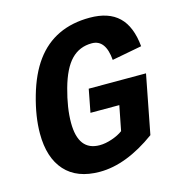

<svg xmlns="http://www.w3.org/2000/svg" viewBox="-102 -760 804 860"><g transform="rotate(-15 300.0 -329.5)"><path d="M256.8 9.8Q151.4 9.8 96.2 -51.5Q41 -112.8 41 -224.6Q41 -303.2 67.6 -396.2Q94.2 -489.3 138.2 -549.1Q182.1 -608.9 245.1 -638.9Q308.1 -668.9 390.1 -668.9Q477.5 -668.9 524.4 -624Q571.3 -579.1 580.1 -485.8L441.4 -459.5Q433.6 -555.7 369.6 -555.7Q312.5 -555.7 274.2 -516.4Q235.8 -477.1 211.9 -390.6Q188 -304.2 188 -235.8Q188 -105.5 286.6 -105.5Q313.5 -105.5 344.2 -116Q375 -126.5 395 -141.6L417.5 -256.3H283.7L304.2 -362.8H569.8L517.1 -90.3Q379.4 9.8 256.8 9.8Z"/></g></svg>

Font: Liberation Mono
Style: Bold Italic
Weight: 700
Italic angle: -12°
Monospace: yes
Designer: Steve Matteson
Foundry: Ascender Corporation
Version: Version 2.1.5